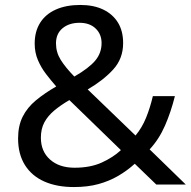

<svg xmlns="http://www.w3.org/2000/svg" viewBox="-20 -745 772 775"><path d="M304 -725Q358 -725 396.5 -706.5Q435 -688 456 -654Q477 -620 477 -571Q477 -508 436.5 -464Q396 -420 334 -384L527 -198Q553 -229 569.5 -269.5Q586 -310 597 -357H686Q670 -293 646 -238Q622 -183 584 -142L730 0H611L524 -84Q493 -56 457 -35Q421 -14 377.5 -2Q334 10 278 10Q209 10 158.5 -12.5Q108 -35 80.5 -79Q53 -123 53 -186Q53 -237 71.5 -274Q90 -311 125 -340Q160 -369 207 -396Q186 -420 166 -446Q146 -472 133 -502.5Q120 -533 120 -569Q120 -618 142 -653Q164 -688 205.5 -706.5Q247 -725 304 -725ZM260 -341Q224 -320 198.5 -298.5Q173 -277 159 -251Q145 -225 145 -189Q145 -134 182 -101Q219 -68 281 -68Q345 -68 391 -89Q437 -110 468 -139ZM301 -653Q259 -653 232.5 -631Q206 -609 206 -570Q206 -534 225 -503.5Q244 -473 280 -436Q339 -470 364.5 -500.5Q390 -531 390 -571Q390 -607 366 -630Q342 -653 301 -653Z"/></svg>

Font: hextamil15
Style: Book
Weight: 400
Designer: Jelle Bosma - Monotype Design Team
Foundry: Monotype Imaging Inc.
Version: Version 2.003